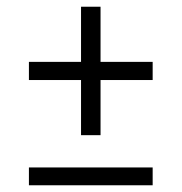

<svg xmlns="http://www.w3.org/2000/svg" viewBox="-20 -551 540 571"><path d="M221 -149V-313H66V-367H221V-531H279V-367H434V-313H279V-149ZM66 0V-53H434V0Z"/></svg>

Font: Iosevka Light
Style: Regular
Weight: 300
Monospace: yes
Designer: Belleve Invis
Foundry: Belleve Invis
Version: Version 32.5.0; ttfautohint (v1.8.4)